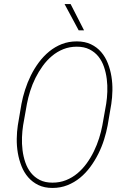

<svg xmlns="http://www.w3.org/2000/svg" viewBox="-20 -927 627 957"><path d="M516.6 -302.2Q510.3 -268.1 498.8 -231.4Q487.3 -194.8 470 -160.2Q452.6 -125.5 429.9 -94.7Q407.2 -64 378.9 -40.8Q350.6 -17.6 316.2 -3.9Q281.7 9.8 241.7 9.8Q201.2 9.8 171.4 -4.6Q141.6 -19 120.6 -43.2Q99.6 -67.4 87.2 -98.9Q74.7 -130.4 68.8 -165Q63 -199.7 63.5 -235.1Q64 -270.5 68.8 -302.2L86.9 -408.7Q93.3 -442.9 105 -479.5Q116.7 -516.1 133.8 -550.8Q150.9 -585.4 173.8 -616.2Q196.8 -647 225.3 -670.4Q253.9 -693.8 288.1 -707.3Q322.3 -720.7 362.8 -720.7Q403.3 -720.7 433.3 -706.3Q463.4 -691.9 484.1 -667.7Q504.9 -643.6 517.3 -612.1Q529.8 -580.6 535.4 -545.9Q541 -511.2 540.3 -475.8Q539.6 -440.4 534.7 -408.7ZM509.3 -409.7Q513.7 -437.5 514.9 -469.5Q516.1 -501.5 512.2 -533Q508.3 -564.5 498.3 -593.8Q488.3 -623 470.5 -645.3Q452.6 -667.5 426 -680.9Q399.4 -694.3 362.8 -694.3Q326.7 -694.3 295.7 -681.9Q264.6 -669.4 239 -647.9Q213.4 -626.5 192.9 -598.1Q172.4 -569.8 156.7 -538.3Q141.1 -506.8 130.6 -473.6Q120.1 -440.4 114.3 -409.7L95.2 -302.2Q90.8 -274.4 89.6 -242.4Q88.4 -210.4 92.3 -178.7Q96.2 -147 106.2 -117.7Q116.2 -88.4 134 -65.9Q151.9 -43.5 178.2 -30Q204.6 -16.6 241.7 -16.6Q278.3 -16.6 309.3 -29.1Q340.3 -41.5 366 -63Q391.6 -84.5 412.1 -112.8Q432.6 -141.1 448 -172.9Q463.4 -204.6 473.9 -237.8Q484.4 -271 490.2 -302.2ZM398.9 -775.9H372.1L301.8 -906.7H332Z"/></svg>

Font: Roboto Mono Thin
Style: Italic
Weight: 250
Designer: Google
Version: Version 2.000985; 2015; ttfautohint (v1.3)